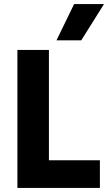

<svg xmlns="http://www.w3.org/2000/svg" viewBox="-20 -918 528 938"><path d="M468 0H65V-674H219V-135H468ZM377 -721H256L342 -898H488Z"/></svg>

Font: Hind Guntur
Style: Bold
Weight: 700
Designer: Manushi Parikh, Hitesh Malaviya
Foundry: Indian Type Foundry
Version: Version 1.002;PS 1.0;hotconv 1.0.86;makeotf.lib2.5.63406; tt